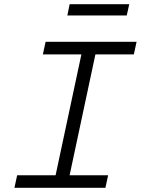

<svg xmlns="http://www.w3.org/2000/svg" viewBox="-20 -898 690 918"><path d="M233 0 382 -698H449L300 0ZM198 -698H633L620 -638H185ZM62 -60H497L484 0H49ZM302 -824 313 -878H598L586 -824Z"/></svg>

Font: Azeret Mono ExtraLight
Style: Italic
Weight: 250
Italic angle: -12°
Designer: Martin Vácha
Foundry: Displaay
Version: Version 1.002